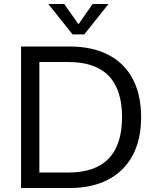

<svg xmlns="http://www.w3.org/2000/svg" viewBox="-20 -946 789 966"><path d="M86 0V-712H330Q444 -712 524.5 -670.5Q605 -629 647.5 -549.5Q690 -470 690 -357Q690 -243 647 -163.5Q604 -84 523.5 -42Q443 0 330 0ZM178 -78H324Q459 -78 526.5 -148Q594 -218 594 -357Q594 -634 324 -634H178ZM446 -926H526L404 -773H345L223 -926H303L375 -824Z"/></svg>

Font: Muli Medium
Style: Regular
Weight: 500
Designer: Vernon Adams
Foundry: Vernon Adams
Version: Version 2.100; ttfautohint (v1.8.1.43-b0c9)